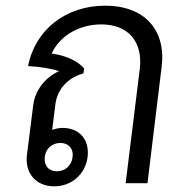

<svg xmlns="http://www.w3.org/2000/svg" viewBox="-20 -646 638 677"><path d="M171 11C232 11 281 -31 289 -93C296 -154 260 -195 200 -195C188 -195 175 -192 164 -188L175 -276C181 -330 218 -372 274 -387L277 -404C257 -429 213 -451 162 -457C191 -521 261 -560 337 -560C432 -560 484 -499 473 -404L423 0H500L550 -411C566 -542 488 -626 351 -626C213 -626 104 -542 79 -413C121 -411 162 -404 188 -395C139 -373 103 -327 97 -274L75 -100C67 -35 107 11 171 11ZM138 -93C141 -122 164 -142 193 -142C221 -142 240 -122 236 -93C233 -62 209 -42 181 -42C152 -42 134 -62 138 -93Z"/></svg>

Font: TPK Tissa Web
Style: Italic
Weight: 400
Italic angle: -7°
Designer: Jacques Le Bailly, Suppakit Chalermlarp | Katatrad Co.,Ltd.
Foundry: Jacques Le Bailly, Cadson Demak Co.,Ltd.
Version: Version 5.000;Glyphs 3.1.2 (3151)